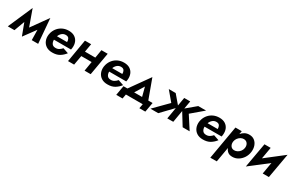

<svg xmlns="http://www.w3.org/2000/svg" viewBox="127 -1829 5083 3375"><g transform="rotate(30 2668.5 -141.5)"><path d="M-26 0 191 -498 309 -168 548 -502 590 0H460L456 -208L279 33L187 -212L109 0Z M1125 -118Q1082 -61 1023 -25.5Q964 10 877 9Q804 9 754.5 -23Q705 -55 682.5 -109.5Q660 -164 668 -230Q670 -243 673 -255Q676 -267 679 -279Q697 -335 734.5 -378Q772 -421 825.5 -445.5Q879 -470 945 -470Q1017 -470 1064.5 -439.5Q1112 -409 1133 -356.5Q1154 -304 1146 -236Q1144 -219 1140 -202H794Q793 -155 815 -123Q837 -91 885 -90Q926 -88 958.5 -108Q991 -128 1014 -156ZM937 -379Q891 -380 858 -351.5Q825 -323 810 -281H1015Q1016 -321 999 -349.5Q982 -378 937 -379Z M1274 -460H1400L1371 -293H1581L1609 -460H1736L1656 0H1532L1564 -193H1354L1320 0H1196Z M2246 -118Q2203 -61 2144 -25.5Q2085 10 1998 9Q1925 9 1875.5 -23Q1826 -55 1803.5 -109.5Q1781 -164 1789 -230Q1791 -243 1794 -255Q1797 -267 1800 -279Q1818 -335 1855.5 -378Q1893 -421 1946.5 -445.5Q2000 -470 2066 -470Q2138 -470 2185.5 -439.5Q2233 -409 2254 -356.5Q2275 -304 2267 -236Q2265 -219 2261 -202H1915Q1914 -155 1936 -123Q1958 -91 2006 -90Q2047 -88 2079.5 -108Q2112 -128 2135 -156ZM2058 -379Q2012 -380 1979 -351.5Q1946 -323 1931 -281H2136Q2137 -321 2120 -349.5Q2103 -378 2058 -379Z M2713 0H2371L2355 90H2227L2261 -105H2341L2621 -498L2765 -105H2852L2817 90H2696ZM2591 -289 2478 -105H2639Z M3116 -460 3260 -291 3289 -460H3411L3383 -300L3574 -460H3733L3497 -260L3665 0H3523L3373 -243L3332 -1L3211 0L3250 -232L3027 0H2869L3136 -270L2976 -460Z M4182 -118Q4139 -61 4080 -25.5Q4021 10 3934 9Q3861 9 3811.5 -23Q3762 -55 3739.5 -109.5Q3717 -164 3725 -230Q3727 -243 3730 -255Q3733 -267 3736 -279Q3754 -335 3791.5 -378Q3829 -421 3882.5 -445.5Q3936 -470 4002 -470Q4074 -470 4121.5 -439.5Q4169 -409 4190 -356.5Q4211 -304 4203 -236Q4201 -219 4197 -202H3851Q3850 -155 3872 -123Q3894 -91 3942 -90Q3983 -88 4015.5 -108Q4048 -128 4071 -156ZM3994 -379Q3948 -380 3915 -351.5Q3882 -323 3867 -281H4072Q4073 -321 4056 -349.5Q4039 -378 3994 -379Z M4342 219 4211 220 4329 -460H4457L4446 -395Q4475 -431 4515 -452.5Q4555 -474 4604 -474Q4667 -475 4710.5 -442Q4754 -409 4774 -353Q4794 -297 4786 -230Q4777 -160 4741 -105Q4705 -50 4651 -17.5Q4597 15 4534 14Q4478 14 4444 -13Q4410 -40 4394 -83ZM4653 -231Q4661 -283 4636 -320.5Q4611 -358 4559 -359Q4527 -359 4497 -342Q4467 -325 4445.5 -295.5Q4424 -266 4418 -230Q4410 -178 4434 -141Q4458 -104 4505 -102Q4540 -101 4571.5 -118Q4603 -135 4625 -164.5Q4647 -194 4653 -231Z M5044 -460 5003 -224 5362 -503 5273 0H5148L5188 -236L4829 42L4918 -460Z"/></g></svg>

Font: Von Semi
Style: Italic
Weight: 600
Version: Version 4.000; ttfautohint (v1.8.4.7-5d5b)